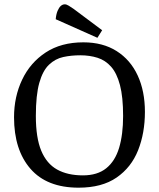

<svg xmlns="http://www.w3.org/2000/svg" viewBox="-20 -856 736 889"><path d="M344 13Q197 13 121 -74.5Q45 -162 45 -313Q45 -408 82.5 -487Q120 -566 191.5 -613Q263 -660 366 -660Q456 -660 520 -619.5Q584 -579 617.5 -506.5Q651 -434 651 -338Q651 -240 619.5 -160.5Q588 -81 520 -34Q452 13 344 13ZM364 -44Q431 -44 472 -77Q513 -110 531.5 -171.5Q550 -233 550 -319Q550 -407 535.5 -462Q521 -517 494.5 -547Q468 -577 431.5 -588.5Q395 -600 352 -600Q310 -600 273 -592Q236 -584 207 -556.5Q178 -529 162 -472.5Q146 -416 146 -319Q146 -218 171 -158Q196 -98 244.5 -71Q293 -44 364 -44ZM431 -681 238 -767Q240 -790 246.5 -805.5Q253 -821 261.5 -828.5Q270 -836 280 -836Q288 -836 298.5 -829.5Q309 -823 322 -814L453 -716Z"/></svg>

Font: Faustina VF Beta
Style: Regular
Weight: 400
Designer: Alfonso Garcia
Foundry: Omnibus-Type
Version: Version 1.006